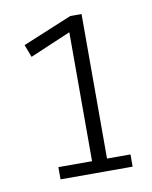

<svg xmlns="http://www.w3.org/2000/svg" viewBox="-61 -815 440 556"><g transform="rotate(-10 159.0 -537.5)"><path d="M188 -729 172 -742V-307H216V-768H183L38 -708L52 -671ZM73 -307H285V-343H73Z"/></g></svg>

Font: Yaldevi ExtraLight ExtraLight
Style: Regular
Weight: 250
Version: Version 1.100